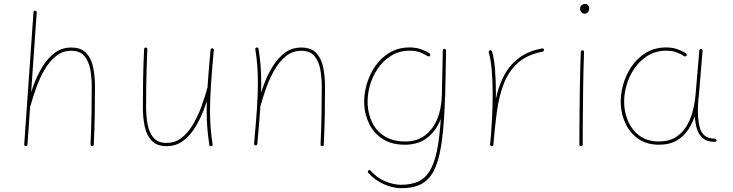

<svg xmlns="http://www.w3.org/2000/svg" viewBox="-20 -740 3753 983"><path d="M119.6 -203.6Q118.7 -199.7 120.1 -196.5Q121.6 -193.4 126 -192.4Q129.9 -191.9 132.8 -193.8Q135.7 -195.8 136.2 -198.7Q148.4 -243.7 166.3 -292.7Q184.1 -341.8 209 -384.3Q233.9 -426.8 267.3 -453.4Q300.8 -480 344.7 -480Q389.6 -480 412.1 -453.1Q434.6 -426.3 442.1 -384.5Q449.7 -342.8 449.7 -297.4Q449.7 -223.1 448.5 -152.6Q447.3 -82 443.4 -0.5Q443.4 3.4 445.6 5.9Q447.8 8.3 451.7 8.3Q455.1 8.3 457.5 6.1Q460 3.9 460 0.5Q463.9 -81.1 465.1 -152.1Q466.3 -223.1 466.3 -297.4Q466.3 -348.1 457.3 -393.8Q448.2 -439.5 422.1 -468Q396 -496.6 344.7 -496.6Q296.4 -496.6 259.8 -469Q223.1 -441.4 196.5 -397.2Q169.9 -353 151.1 -301.8Q132.3 -250.5 119.6 -203.6ZM111.8 8.3Q115.7 8.3 117.9 6.1Q120.1 3.9 120.6 0.5L168 -676.3Q168.5 -680.2 166 -682.6Q163.6 -685.1 160.2 -685.5Q156.7 -686 154.3 -683.3Q151.9 -680.7 151.4 -677.2L104 -0.5Q103.5 2.9 106 5.6Q108.4 8.3 111.8 8.3Z M1074.7 -483.4Q1075.2 -487.8 1072.8 -490Q1070.3 -492.2 1067.4 -492.7Q1064 -493.2 1061.3 -491.2Q1058.6 -489.3 1058.1 -485.4Q1048.3 -380.9 1043.2 -305.9Q1038.1 -231 1038.1 -172.4Q1038.1 -123.5 1041.7 -81.8Q1045.4 -40 1051.8 2Q1052.2 5.9 1055.4 7.3Q1058.6 8.8 1062 8.3Q1064.9 7.3 1067.1 5.1Q1069.3 2.9 1068.4 -1Q1062 -42.5 1058.6 -83.3Q1055.2 -124 1055.2 -172.4Q1055.2 -230.5 1060.1 -304.7Q1064.9 -378.9 1074.7 -483.4ZM1058.1 -284.7Q1059.1 -288.6 1057.6 -291.7Q1056.2 -294.9 1051.8 -295.9Q1048.3 -296.9 1045.4 -294.7Q1042.5 -292.5 1041.5 -289.6Q1029.3 -244.6 1011.5 -195.6Q993.7 -146.5 968.8 -104Q943.8 -61.5 910.4 -34.9Q877 -8.3 833 -8.3Q788.1 -8.3 765.6 -35.2Q743.2 -62 735.6 -104Q728 -146 728 -190.9Q728 -240.7 728.5 -288.1Q729 -335.4 730.5 -384.5Q731.9 -433.6 734.4 -487.8Q734.4 -491.7 732.2 -494.1Q730 -496.6 726.1 -496.6Q722.7 -496.6 720.2 -494.4Q717.8 -492.2 717.8 -488.8Q713.9 -407.7 712.6 -336.4Q711.4 -265.1 711.4 -190.9Q711.4 -140.1 720.5 -94.5Q729.5 -48.8 755.9 -20.3Q782.2 8.3 833 8.3Q881.3 8.3 918 -19.3Q954.6 -46.9 981.2 -91.1Q1007.8 -135.3 1026.6 -186.5Q1045.4 -237.8 1058.1 -284.7Z M1280.8 -4.9Q1280.3 -0.5 1282.7 1.7Q1285.2 3.9 1288.1 4.4Q1291.5 4.9 1294.2 2.9Q1296.9 1 1297.4 -2.9Q1307.1 -107.4 1312.3 -182.4Q1317.4 -257.3 1317.4 -315.9Q1317.4 -364.7 1314 -406.5Q1310.5 -448.2 1303.7 -490.2Q1303.2 -494.1 1300 -495.8Q1296.9 -497.6 1293.5 -496.6Q1290.5 -496.1 1288.6 -493.7Q1286.6 -491.2 1287.1 -487.3Q1293.9 -445.8 1297.1 -405Q1300.3 -364.3 1300.3 -315.9Q1300.3 -258.3 1295.4 -183.8Q1290.5 -109.4 1280.8 -4.9ZM1297.4 -203.6Q1296.4 -199.7 1297.9 -196.5Q1299.3 -193.4 1303.7 -192.4Q1307.6 -191.9 1310.5 -193.8Q1313.5 -195.8 1314 -198.7Q1326.2 -243.7 1344 -292.7Q1361.8 -341.8 1386.7 -384.3Q1411.6 -426.8 1445.1 -453.4Q1478.5 -480 1522.5 -480Q1567.4 -480 1589.8 -453.1Q1612.3 -426.3 1619.9 -384.5Q1627.4 -342.8 1627.4 -297.4Q1627.4 -223.1 1626.2 -152.6Q1625 -82 1621.1 -0.5Q1621.1 3.4 1623.3 5.9Q1625.5 8.3 1629.4 8.3Q1632.8 8.3 1635.3 6.1Q1637.7 3.9 1637.7 0.5Q1641.6 -81.1 1642.8 -152.1Q1644 -223.1 1644 -297.4Q1644 -348.1 1635 -393.8Q1626 -439.5 1599.9 -468Q1573.7 -496.6 1522.5 -496.6Q1474.1 -496.6 1437.5 -469Q1400.9 -441.4 1374.3 -397.2Q1347.7 -353 1328.9 -301.8Q1310.1 -250.5 1297.4 -203.6Z M2056.2 -15.6Q1992.7 -15.6 1950.4 -41.5Q1908.2 -67.4 1886.7 -110.6Q1865.2 -153.8 1862.3 -204.6Q1859.9 -251 1873 -299.3Q1886.2 -347.7 1914.1 -388.7Q1941.9 -429.7 1983.2 -455.1Q2024.4 -480.5 2078.1 -480.5Q2108.9 -480.5 2132.1 -471.4Q2155.3 -462.4 2169.4 -452.6Q2172.4 -450.7 2176 -451.4Q2179.7 -452.1 2181.6 -455.1Q2183.6 -458 2182.6 -461.7Q2181.6 -465.3 2178.7 -467.3Q2163.1 -477.5 2137 -487.3Q2110.8 -497.1 2077.1 -497.1Q2018.6 -497.1 1973.9 -470Q1929.2 -442.9 1899.7 -399.2Q1870.1 -355.5 1856.2 -304.2Q1842.3 -252.9 1844.7 -204.6Q1847.7 -150.9 1871.3 -103.8Q1895 -56.6 1940.4 -27.8Q1985.8 1 2053.2 1Q2119.6 1 2164.8 -32.7Q2210 -66.4 2233.9 -124Q2257.8 -181.6 2259.3 -252.4L2263.7 -480.5Q2264.2 -483.9 2261.7 -486.6Q2259.3 -489.3 2255.9 -489.7Q2252.4 -490.2 2250 -488Q2247.6 -485.8 2247.1 -482.4L2242.2 -254.4Q2240.7 -184.1 2218.3 -130.1Q2195.8 -76.2 2154.8 -45.9Q2113.8 -15.6 2056.2 -15.6ZM2255.9 -489.7Q2252.4 -490.7 2249.8 -488.5Q2247.1 -486.3 2247.1 -482.4Q2245.6 -318.8 2240.7 -200.9Q2235.8 -83 2223.6 -4.2Q2211.4 74.7 2188 120.8Q2164.6 167 2127 186.5Q2089.4 206.1 2033.7 206.1Q1994.6 206.1 1951.9 188Q1909.2 169.9 1877.9 134.3Q1876 131.8 1872.1 131.1Q1868.2 130.4 1865.7 132.8Q1863.3 134.8 1863.3 138.7Q1863.3 142.6 1865.2 145Q1900.4 183.6 1946.5 203.6Q1992.7 223.6 2034.2 223.6Q2094.7 223.6 2135 203.4Q2175.3 183.1 2200.2 136Q2225.1 88.9 2238.3 8.1Q2251.5 -72.8 2256.6 -193.1Q2261.7 -313.5 2263.7 -480.5Q2263.7 -484.4 2261.7 -486.8Q2259.8 -489.3 2255.9 -489.7Z M2765.1 -485.4Q2764.6 -488.8 2761.7 -491Q2758.8 -493.2 2755.4 -492.2Q2687 -479 2641.8 -446.8Q2596.7 -414.6 2568.8 -367.7Q2541 -320.8 2525.6 -262.2Q2510.3 -203.6 2502.7 -137.2Q2495.1 -70.8 2489.3 -0.5Q2488.8 2.9 2491.2 5.4Q2493.7 7.8 2497.1 8.3Q2501 8.8 2503.2 6.3Q2505.4 3.9 2505.9 0.5Q2513.2 -88.4 2523.9 -168Q2534.7 -247.6 2559.3 -311.3Q2584 -375 2631.3 -417.7Q2678.7 -460.4 2758.3 -475.6Q2761.7 -476.6 2763.9 -479.2Q2766.1 -481.9 2765.1 -485.4ZM2496.6 8.3Q2500 8.8 2502.7 6.6Q2505.4 4.4 2505.9 1Q2511.2 -51.8 2515.1 -121.1Q2519 -190.4 2519 -259.8Q2519 -324.2 2514.6 -381.8Q2510.3 -439.5 2499 -476.6Q2498 -480 2494.9 -481.7Q2491.7 -483.4 2488.3 -482.4Q2484.9 -481.4 2483.2 -478.3Q2481.4 -475.1 2482.4 -471.7Q2492.7 -437 2497.6 -380.4Q2502.4 -323.7 2502.4 -259.8Q2502.4 -190.9 2498.5 -122.1Q2494.6 -53.2 2489.3 -1Q2488.8 2.4 2491 5.1Q2493.2 7.8 2496.6 8.3Z M2949.7 -694.8Q2949.7 -690.4 2952.1 -684.6Q2954.6 -678.7 2960 -674.3Q2965.3 -669.9 2973.6 -669.9Q2980.5 -669.9 2985.6 -673.6Q2990.7 -677.2 2993.7 -683.6Q2996.6 -689.9 2996.6 -698.2Q2996.6 -702.6 2994.4 -707.5Q2992.2 -712.4 2987.8 -716.1Q2983.4 -719.7 2976.1 -719.7Q2967.8 -719.7 2961.9 -716.3Q2956.1 -712.9 2952.9 -707.3Q2949.7 -701.7 2949.7 -694.8ZM2962.4 -482.4Q2959 -482.4 2956.3 -480.5Q2953.6 -478.5 2953.6 -474.6Q2952.1 -439.9 2950.9 -391.4Q2949.7 -342.8 2948.7 -287.6Q2947.8 -232.4 2947.3 -178Q2946.8 -123.5 2946.5 -77.1Q2946.3 -30.8 2946.3 0Q2946.3 3.4 2948.7 5.9Q2951.2 8.3 2954.6 8.3Q2958.5 8.3 2960.9 5.9Q2963.4 3.4 2963.4 0Q2963.4 -30.8 2963.6 -77.1Q2963.9 -123.5 2964.4 -178Q2964.8 -232.4 2965.6 -287.4Q2966.3 -342.3 2967.5 -390.9Q2968.8 -439.5 2970.2 -473.6Q2970.2 -477.5 2968.3 -480Q2966.3 -482.4 2962.4 -482.4Z M3547.4 -234.4Q3543.9 -234.9 3541.5 -232.7Q3539.1 -230.5 3538.6 -227.1Q3537.6 -214.4 3536.9 -200.7Q3536.1 -187 3536.4 -172.6Q3536.6 -158.2 3537.1 -143.1Q3539.1 -112.3 3547.4 -82.5Q3555.7 -52.7 3577.4 -33.2Q3599.1 -13.7 3640.1 -13.7Q3644 -13.7 3646.5 -16.1Q3648.9 -18.6 3648.4 -22Q3647.9 -25.9 3645.5 -28.1Q3643.1 -30.3 3639.2 -30.3Q3605.5 -30.3 3587.6 -45.7Q3569.8 -61 3562.7 -86.7Q3555.7 -112.3 3553.7 -143.1Q3553.2 -157.7 3553 -170.9Q3552.7 -184.1 3553.5 -197.5Q3554.2 -210.9 3555.2 -225.1Q3555.7 -229 3553.2 -231.4Q3550.8 -233.9 3547.4 -234.4ZM3353 -15.6Q3297.9 -15.6 3259.3 -41.5Q3220.7 -67.4 3199.7 -110.6Q3178.7 -153.8 3175.8 -204.6Q3173.3 -251 3186.5 -299.3Q3199.7 -347.7 3227.5 -388.7Q3255.4 -429.7 3296.6 -455.1Q3337.9 -480.5 3391.6 -480.5Q3422.4 -480.5 3445.6 -471.4Q3468.8 -462.4 3482.9 -452.6Q3485.8 -450.7 3489.5 -451.4Q3493.2 -452.1 3495.1 -455.1Q3497.1 -458 3495.8 -461.7Q3494.6 -465.3 3491.7 -467.3Q3476.1 -477.5 3450.2 -487.3Q3424.3 -497.1 3390.6 -497.1Q3332 -497.1 3287.4 -470Q3242.7 -442.9 3213.1 -399.2Q3183.6 -355.5 3169.7 -304.2Q3155.8 -252.9 3158.2 -204.6Q3161.1 -150.9 3184.3 -103.8Q3207.5 -56.6 3250.2 -27.8Q3293 1 3354 1Q3408.2 1 3445.8 -21.2Q3483.4 -43.5 3506.6 -80.6Q3529.8 -117.7 3542 -162.6Q3554.2 -207.5 3558.1 -252.4L3577.1 -480.5Q3577.6 -483.9 3575.2 -486.6Q3572.8 -489.3 3569.3 -489.7Q3565.9 -490.2 3563.5 -488Q3561 -485.8 3560.5 -482.4L3541 -254.4Q3537.1 -210 3525.6 -167.2Q3514.2 -124.5 3492.4 -90.3Q3470.7 -56.2 3436.5 -35.9Q3402.3 -15.6 3353 -15.6Z"/></svg>

Font: Mikhak VF
Style: Regular
Weight: 100
Designer: Amin Abedi
Version: Version 3.001